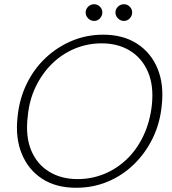

<svg xmlns="http://www.w3.org/2000/svg" viewBox="-20 -876 813 908"><path d="M340 12Q245 12 179.5 -30.5Q114 -73 83 -148.5Q52 -224 63 -322Q71 -406 105 -477Q139 -548 194 -600.5Q249 -653 319 -682.5Q389 -712 468 -712Q562 -712 628 -669.5Q694 -627 725 -552Q756 -477 745 -378Q737 -294 702.5 -223Q668 -152 613.5 -99Q559 -46 489.5 -17Q420 12 340 12ZM347 -29Q413 -29 473 -53.5Q533 -78 580.5 -124Q628 -170 658.5 -234.5Q689 -299 698 -378Q708 -470 680 -535.5Q652 -601 595 -636Q538 -671 461 -671Q395 -671 335 -646.5Q275 -622 227.5 -576Q180 -530 149 -466Q118 -402 111 -324Q100 -231 127.5 -165Q155 -99 212.5 -64Q270 -29 347 -29ZM425 -777Q409 -777 397 -789Q385 -801 385 -817Q385 -833 397 -844.5Q409 -856 425 -856Q441 -856 452.5 -844.5Q464 -833 464 -817Q464 -801 452.5 -789Q441 -777 425 -777ZM566 -777Q550 -777 538 -789Q526 -801 526 -817Q526 -833 538 -844.5Q550 -856 566 -856Q582 -856 593.5 -844.5Q605 -833 605 -817Q605 -801 593.5 -789Q582 -777 566 -777Z"/></svg>

Font: DM Sans 18pt ExtraLight
Style: Italic
Weight: 250
Italic angle: -10°
Designer: Colophon Foundry, Jonny Pinhorn
Foundry: Colophon Foundry
Version: Version 4.004;gftools[0.9.30]